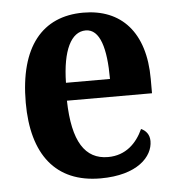

<svg xmlns="http://www.w3.org/2000/svg" viewBox="-45 -590 590 643"><g transform="rotate(-5 250.0 -269.0)"><path d="M268 10C392 10 445 -48 445 -100C445 -122 433 -136 417 -143C396 -97 359 -59 299 -59C222 -59 181 -121 178 -259H464V-307C464 -465 385 -548 258 -548C120 -548 40 -452 40 -264C40 -90 117 10 268 10ZM328 -319H180C182 -428 212 -488 261 -488C309 -488 328 -422 328 -319Z"/></g></svg>

Font: Noto Serif Tamil Condensed
Style: Bold
Weight: 700
Width: 3
Designer: Indian Type Foundry, Tom Grace, and the Monotype Design Team
Foundry: Monotype Imaging Inc.
Version: Version 2.004